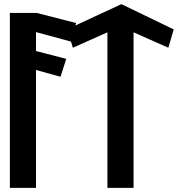

<svg xmlns="http://www.w3.org/2000/svg" viewBox="-20 -923 887 933"><path d="M629 -766 798 -691 824 -780 570 -903 346 -799 350 -811 159 -860H28V-10H155V-583L274 -550L302 -637L155 -675V-767L325 -721L334 -691L502 -766V-10H629Z"/></svg>

Font: Ny Stormning
Style: Fi
Weight: 300
Designer: Robert Jablonski, Mew Too
Foundry: Cannot Into Space Fonts
Version: Version 0.90